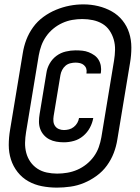

<svg xmlns="http://www.w3.org/2000/svg" viewBox="-20 -780 640 877"><path d="M272 -130Q254 -130 237 -133Q220 -136 205.5 -143.5Q191 -151 180 -163.5Q169 -176 163.5 -191.5Q158 -207 158 -224.5Q158 -242 161 -259L192 -447Q195 -469 207 -490Q219 -511 238 -525Q257 -539 280 -544.5Q303 -550 325 -550Q341 -550 356 -548.5Q371 -547 385 -541.5Q399 -536 411 -527.5Q423 -519 430.5 -506.5Q438 -494 440.5 -479Q443 -464 441 -449Q440 -448 440 -446.5Q440 -445 440 -444H375Q375 -445 375 -445.5Q375 -446 375 -446Q377 -457 374 -466.5Q371 -476 363.5 -482.5Q356 -489 346 -491.5Q336 -494 325 -494Q314 -494 301.5 -491Q289 -488 279.5 -480Q270 -472 264 -460.5Q258 -449 256 -437L225 -250Q223 -238 224 -226Q225 -214 231.5 -204.5Q238 -195 249 -190.5Q260 -186 272 -186Q283 -186 295 -189Q307 -192 317 -200Q327 -208 333 -218.5Q339 -229 341 -241H406Q402 -218 390.5 -196.5Q379 -175 360 -159Q341 -143 318 -136.5Q295 -130 272 -130ZM240 77Q205 77 171.5 70.5Q138 64 109.5 48Q81 32 60.5 6Q40 -20 30 -51.5Q20 -83 20 -117.5Q20 -152 26 -187L84 -537Q89 -569 100.5 -599Q112 -629 131.5 -656Q151 -683 178.5 -703Q206 -723 236.5 -735.5Q267 -748 298 -754Q329 -760 361 -760Q396 -760 429 -752Q462 -744 490.5 -728Q519 -712 539.5 -686.5Q560 -661 570 -629.5Q580 -598 580 -563Q580 -528 574 -493L516 -143Q511 -111 499.5 -81Q488 -51 468.5 -24Q449 3 421.5 23Q394 43 364 55.5Q334 68 302 72.5Q270 77 240 77ZM241 13Q264 13 287.5 9Q311 5 333 -4.5Q355 -14 374.5 -29.5Q394 -45 408.5 -65Q423 -85 431 -107.5Q439 -130 443 -153L501 -504Q505 -528 505.5 -552.5Q506 -577 499.5 -599.5Q493 -622 480 -641Q467 -660 447.5 -671.5Q428 -683 404.5 -688Q381 -693 356 -693Q333 -693 310 -689Q287 -685 265 -675Q243 -665 224 -649.5Q205 -634 191 -614Q177 -594 169 -572Q161 -550 157 -527L99 -176Q95 -152 94.5 -128Q94 -104 100 -81.5Q106 -59 119 -40.5Q132 -22 151 -9.5Q170 3 193.5 8Q217 13 241 13Q241 13 241 13Q241 13 241 13Z"/></svg>

Font: Iosevka Curly SmBdExObl
Style: Regular
Weight: 600
Width: 7
Italic angle: -9°
Monospace: yes
Designer: Belleve Invis
Foundry: Belleve Invis
Version: Version 11.1.0; ttfautohint (v1.8.3)